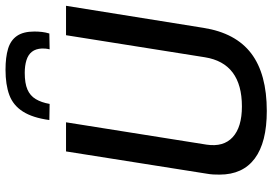

<svg xmlns="http://www.w3.org/2000/svg" viewBox="-162 -792 964 679"><g transform="rotate(-90 319.5 -452.0)"><path d="M267 10Q156 10 99 -32.5Q42 -75 42 -157Q42 -169 42.5 -179.5Q43 -190 46 -207L124 -700H227L148 -203Q139 -143 174.5 -110.5Q210 -78 283 -78Q436 -78 457 -209L535 -700H639L561 -214Q543 -100 470.5 -45Q398 10 267 10ZM413 -914Q457 -914 487 -905Q517 -896 532.5 -873.5Q548 -851 548 -812Q548 -798 546.5 -785Q545 -772 541 -759L485 -758Q487 -766 487.5 -772Q488 -778 488 -785Q487 -807 476.5 -820.5Q466 -834 446.5 -840Q427 -846 402 -846Q365 -846 343 -836.5Q321 -827 309 -807Q297 -787 292 -758L235 -759Q243 -818 265 -852.5Q287 -887 323.5 -900.5Q360 -914 413 -914Z"/></g></svg>

Font: Georama ExtraCondensed Thin Medium
Style: Italic
Weight: 500
Italic angle: -9°
Version: Version 1.001